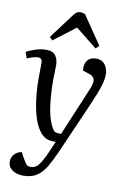

<svg xmlns="http://www.w3.org/2000/svg" viewBox="-106 -837 746 1128"><g transform="rotate(10 266.5 -273.0)"><path d="M296 57Q275 104 253 143Q231 182 198.5 205.5Q166 229 114 229Q75 229 49 210.5Q23 192 23 160Q23 136 39 117.5Q55 99 83 94L99 124Q115 153 124 162Q133 171 150 171Q175 171 194 149Q213 127 239 69L269 0H254Q222 0 200.5 -14.5Q179 -29 161 -59Q135 -101 120 -179Q105 -257 105 -353Q105 -370 105.5 -397.5Q106 -425 106 -441Q106 -471 81 -471Q69 -471 49 -465Q29 -459 16 -453L3 -490Q19 -499 53 -511Q87 -523 121 -523Q161 -523 177.5 -499.5Q194 -476 193 -438Q193 -420 192 -401.5Q191 -383 191 -360Q191 -272 200.5 -203Q210 -134 229 -94Q241 -68 250 -60Q259 -52 274 -52H292L412 -338Q429 -377 425 -397.5Q421 -418 394 -427L354 -440Q349 -477 366 -500Q383 -523 419 -523Q453 -523 471.5 -499Q490 -475 490 -441Q490 -417 483.5 -391Q477 -365 462 -326Q447 -287 420 -226ZM423 -600 404 -581 276 -683 145 -583 128 -601 235 -744Q245 -759 255.5 -767Q266 -775 279 -775Q295 -775 308 -769Z"/></g></svg>

Font: Literata 36pt
Style: Italic
Weight: 400
Italic angle: -2°
Designer: Latin by Veronika Burian and Jose Scaglione. Greek by Irene Vlachou. Cyrillic by Vera Evstafieva
Foundry: TypeTogether
Version: Version 3.002